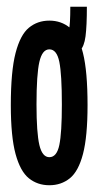

<svg xmlns="http://www.w3.org/2000/svg" viewBox="-20 -540 290 568"><path d="M126 8Q91 8 65.5 -12.5Q40 -33 26 -84.5Q12 -136 12 -229Q12 -329 26 -383Q40 -437 65.5 -458Q91 -479 126 -479Q161 -479 186.5 -458Q212 -437 225.5 -383Q239 -329 239 -229Q239 -136 225.5 -84.5Q212 -33 186.5 -12.5Q161 8 126 8ZM126 -75Q148 -75 155.5 -111Q163 -147 163 -231Q163 -320 155.5 -357Q148 -394 126 -394Q105 -394 96.5 -357Q88 -320 88 -231Q88 -147 96.5 -111Q105 -75 126 -75ZM237 -520Q237 -463 233 -432.5Q229 -402 216.5 -390.5Q204 -379 180 -379L164 -436Q180 -436 184 -452Q188 -468 188 -520Z"/></svg>

Font: Inconsolata UltraCondensed ExtraBold
Style: Regular
Weight: 800
Width: 1
Monospace: yes
Designer: Raph Levien, Cyreal, Brenton Simpson
Foundry: Raph Levien, Cyreal, Google
Version: Version 3.001; ttfautohint (v1.8.2.53-6de2)